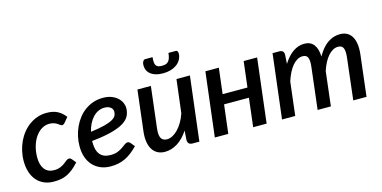

<svg xmlns="http://www.w3.org/2000/svg" viewBox="-71 -1093 2933 1475"><g transform="rotate(-15 1395.5 -356.0)"><path d="M412.5 -91Q387 -62.5 363.5 -43.8Q340 -25 316.2 -13.5Q292.5 -2 266.8 2.8Q241 7.5 210.5 7.5Q166 7.5 131.5 -7.8Q97 -23 73.5 -50.8Q50 -78.5 37.5 -117.5Q25 -156.5 25 -204Q25 -245 34 -284.5Q43 -324 59.5 -358.8Q76 -393.5 99.8 -422.8Q123.5 -452 153 -473Q182.5 -494 217 -505.8Q251.5 -517.5 290 -517.5Q341 -517.5 375.8 -499.5Q410.5 -481.5 437 -446.5L403 -405.5Q399 -401.5 394 -398.2Q389 -395 383 -395Q375.5 -395 368.5 -400.5Q361.5 -406 351.5 -412.8Q341.5 -419.5 326.5 -425.2Q311.5 -431 288 -431Q256.5 -431 228.2 -414Q200 -397 178.8 -366.8Q157.5 -336.5 145 -294.5Q132.5 -252.5 132.5 -203Q132.5 -144 158.8 -110.5Q185 -77 233 -77Q264 -77 284.5 -86Q305 -95 319.2 -105.5Q333.5 -116 344 -125Q354.5 -134 366 -134Q376.5 -134 385.5 -124L412.5 -91Z M892 -395.5Q892 -362 878.2 -334Q864.5 -306 829 -283.5Q793.5 -261 731.5 -244.5Q669.5 -228 573 -218V-205Q573 -141.5 600.5 -109.2Q628 -77 683 -77Q717.5 -77 740.5 -86.5Q763.5 -96 779.8 -107.2Q796 -118.5 808.2 -128Q820.5 -137.5 834 -137.5Q844.5 -137.5 853.5 -127.5L880.5 -94.5Q854.5 -68 829.5 -48.8Q804.5 -29.5 778.5 -17Q752.5 -4.5 724 1.5Q695.5 7.5 662 7.5Q617.5 7.5 582 -7.5Q546.5 -22.5 521.2 -49.8Q496 -77 482.5 -115.8Q469 -154.5 469 -202.5Q469 -242.5 477.5 -281.2Q486 -320 502.2 -355Q518.5 -390 541.8 -419.8Q565 -449.5 594.8 -471Q624.5 -492.5 660.2 -504.8Q696 -517 737 -517Q776.5 -517 805.5 -505.8Q834.5 -494.5 853.8 -476.8Q873 -459 882.5 -437.5Q892 -416 892 -395.5ZM731 -441Q703 -441 679.2 -429.5Q655.5 -418 636.8 -397.5Q618 -377 604.2 -349.2Q590.5 -321.5 583 -288.5Q652 -297.5 693.8 -308.5Q735.5 -319.5 758.2 -332.5Q781 -345.5 788.5 -360.2Q796 -375 796 -391.5Q796 -399.5 792.5 -408.5Q789 -417.5 781.2 -424.5Q773.5 -431.5 761 -436.2Q748.5 -441 731 -441Z M967.5 0ZM1118.5 -510 1080 -186Q1073 -131.5 1086.2 -106.5Q1099.5 -81.5 1134 -81.5Q1155 -81.5 1177.5 -93.2Q1200 -105 1220.8 -126.5Q1241.5 -148 1259.5 -178.5Q1277.5 -209 1290 -246.5L1322 -510H1429L1367.5 0H1314Q1275 0 1275 -38L1280 -111.5Q1241 -52 1192.8 -22.2Q1144.5 7.5 1093.5 7.5Q1061.5 7.5 1036.5 -5.2Q1011.5 -18 995.5 -42.8Q979.5 -67.5 973.5 -103.5Q967.5 -139.5 973 -186L1011.5 -510ZM1241.5 -637Q1259.5 -637 1272.2 -641.2Q1285 -645.5 1293.5 -655.2Q1302 -665 1307 -680.8Q1312 -696.5 1314.5 -720H1372.5Q1383 -720 1387 -710.2Q1391 -700.5 1390 -689Q1387 -663.5 1374.8 -643.2Q1362.5 -623 1342.2 -608.8Q1322 -594.5 1295 -586.8Q1268 -579 1235 -579Q1202 -579 1176.8 -586.8Q1151.5 -594.5 1134.5 -608.8Q1117.5 -623 1110 -643.2Q1102.5 -663.5 1105 -689Q1106.5 -700.5 1113 -710.2Q1119.5 -720 1129.5 -720H1188Q1185.5 -696.5 1186.8 -680.8Q1188 -665 1194.2 -655.2Q1200.5 -645.5 1212 -641.2Q1223.5 -637 1241.5 -637Z M1963.5 -510 1902.5 0H1795.5L1822.5 -227.5H1625L1597.5 0H1490.5L1552 -510H1659L1634.5 -306H1832L1856.5 -510Z M2025 0 2086.5 -511H2140.5Q2158 -511 2167.2 -502.2Q2176.5 -493.5 2176.5 -475L2172 -403Q2208 -460.5 2250.2 -489.2Q2292.5 -518 2339.5 -518Q2388.5 -518 2414.5 -484.8Q2440.5 -451.5 2442.5 -389Q2479.5 -455.5 2525 -486.8Q2570.5 -518 2622.5 -518Q2687.5 -518 2717 -467.5Q2746.5 -417 2735.5 -324.5L2697 0H2591.5L2629.5 -324.5Q2633 -351.5 2632.2 -371.2Q2631.5 -391 2626.2 -403.8Q2621 -416.5 2610.8 -422.5Q2600.5 -428.5 2584 -428.5Q2564 -428.5 2544.2 -418Q2524.5 -407.5 2506.5 -387.5Q2488.5 -367.5 2473 -338.5Q2457.5 -309.5 2445.5 -272.5L2413.5 0H2308L2346.5 -324.5Q2350 -351.5 2349.5 -371.2Q2349 -391 2344 -403.8Q2339 -416.5 2329 -422.5Q2319 -428.5 2302.5 -428.5Q2280.5 -428.5 2260.5 -417.2Q2240.5 -406 2222.5 -385Q2204.5 -364 2189 -333.8Q2173.5 -303.5 2161.5 -265.5L2130 0Z"/></g></svg>

Font: Lato Semibold
Style: Italic
Weight: 600
Italic angle: -7°
Designer: Lukasz Dziedzic
Foundry: tyPoland Lukasz Dziedzic
Version: Version 2.006; 2014-01-15